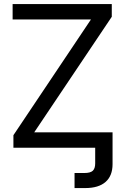

<svg xmlns="http://www.w3.org/2000/svg" viewBox="-20 -748 634 972"><path d="M357.4 204.1V127.9H406.2Q437.5 127.9 449.7 116.5Q461.9 105 461.9 79.1V0H47.9V-63.5L440.4 -649.4H43.9V-727.5H545.9V-663.1L153.3 -78.1H549.8V83Q549.8 142.1 514.4 173.1Q479 204.1 411.1 204.1Z"/></svg>

Font: Inter Display
Style: Regular
Weight: 400
Designer: Rasmus Andersson
Foundry: rsms
Version: Version 4.000;git-37864ae